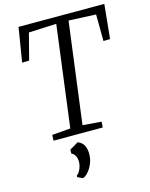

<svg xmlns="http://www.w3.org/2000/svg" viewBox="-145 -834 939 1199"><g transform="rotate(-15 324.5 -234.5)"><path d="M121.5 0 123.5 -37 242.5 -46.5 327 -700.5 148 -692.5 104 -522.5 58.5 -521.5 94.5 -743H649L627 -521.5L584 -520.5L582.5 -692.5L406.5 -700.5L321.5 -46.5L442.5 -37L439.5 0ZM205.5 258V249Q217.5 240 225.2 226Q233 212 237.2 196.2Q241.5 180.5 241 166Q241 145.5 232.2 129Q223.5 112.5 208.5 107V81.5L264.5 48.5Q293.5 59.5 305.2 84.2Q317 109 315.5 143Q314.5 174 302.5 201.8Q290.5 229.5 273.2 249Q256 268.5 239 274Z"/></g></svg>

Font: Merriweather 24pt Light
Style: Italic
Weight: 300
Italic angle: -7.8°
Version: Version 2.101